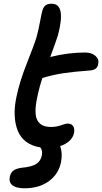

<svg xmlns="http://www.w3.org/2000/svg" viewBox="-20 -785 545 1024"><path d="M109.9 219.2Q67.4 219.2 46.9 203.6Q26.4 188 32.2 158.2Q36.6 136.7 50.5 125.5Q64.5 114.3 94.2 109.9Q148.9 105 173.3 89.4Q197.8 73.7 203.1 43Q208.5 16.6 194.8 1Q149.9 -5.9 119.4 -29.1Q88.9 -52.2 74.7 -87.6Q60.5 -123 58.3 -169.2Q56.2 -215.3 67.9 -269Q84 -348.6 124.5 -450.7Q165 -552.7 174.8 -586.9Q185.1 -624 193.1 -667.5Q201.2 -710.9 205.1 -725.1Q210 -744.6 220.9 -754.9Q231.9 -765.1 255.9 -765.1Q333.5 -765.1 289.1 -597.2Q273.4 -548.8 248 -481Q342.8 -504.9 434.1 -504.9Q468.8 -504.9 489 -487.1Q509.3 -469.2 503.9 -443.8Q499.5 -412.1 460 -409.2Q373 -402.8 317.9 -394.5Q262.7 -386.2 206.1 -369.1Q189.5 -320.3 176.8 -257.8Q160.6 -177.2 179.7 -142.6Q198.7 -107.9 252 -107.9Q280.3 -107.9 305.4 -116.9Q330.6 -126 340.8 -126Q360.8 -126 369.9 -112.8Q378.9 -99.6 375 -76.2Q370.1 -52.2 350.6 -33.9Q331.1 -15.6 300.8 -5.9Q314.9 31.7 305.2 81.1Q292 144 240.2 181.6Q188.5 219.2 109.9 219.2Z"/></svg>

Font: Shantell Sans Irregular Bouncy
Style: Italic
Weight: 500
Italic angle: -11.31°
Designer: Stephen Nixon, Anya Danilova, Shantell Martin
Foundry: Arrow Type
Version: Version 1.006;[9816181b4]